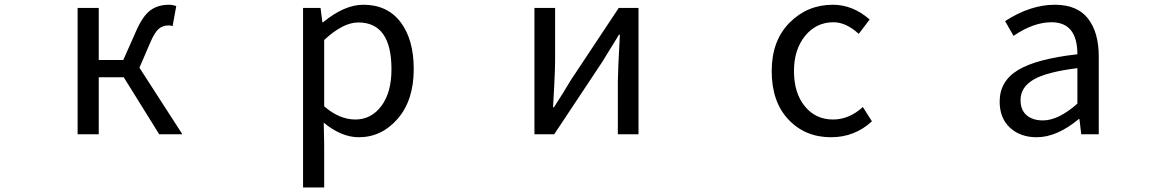

<svg xmlns="http://www.w3.org/2000/svg" viewBox="-20 -577 5040 825"><path d="M579.1 -286.1 763.7 0H664.1L511.7 -245.1H404.3V0H313.5V-543H404.3V-319.3H509.8L563.5 -440.4Q592.8 -507.8 625.5 -532.2Q658.2 -556.6 706.1 -556.6Q721.7 -556.6 737.3 -550.8L721.7 -464.8Q712.9 -467.8 704.1 -467.8Q679.7 -467.8 662.1 -453.1Q644.5 -438.5 625 -392.6Z M1282.2 228.5V-543H1357.4L1365.2 -481.4H1368.2Q1460 -556.6 1541 -556.6Q1644.5 -556.6 1701.2 -481.9Q1757.8 -407.2 1757.8 -280.3Q1757.8 -146.5 1689 -66.9Q1620.1 12.7 1521.5 12.7Q1447.3 12.7 1371.1 -49.8L1373 44.9V228.5ZM1662.1 -279.3Q1662.1 -480.5 1519.5 -480.5Q1454.1 -480.5 1373 -405.3V-120.1Q1438.5 -63.5 1506.8 -63.5Q1575.2 -63.5 1618.7 -121.6Q1662.1 -179.7 1662.1 -279.3Z M2276.4 0V-543H2365.2V-316.4Q2365.2 -283.2 2361.3 -205.6Q2357.4 -127.9 2356.4 -116.2H2360.4Q2403.3 -182.6 2432.6 -232.4L2638.7 -543H2723.6V0H2634.8V-226.6Q2634.8 -267.6 2643.6 -427.7H2639.6Q2587.9 -344.7 2567.4 -310.5L2361.3 0Z M3550.8 12.7Q3439.5 12.7 3367.7 -63.5Q3295.9 -139.6 3295.9 -271.5Q3295.9 -402.3 3372.6 -479.5Q3449.2 -556.6 3558.6 -556.6Q3644.5 -556.6 3716.8 -493.2L3669.9 -431.6Q3615.2 -481.4 3561.5 -481.4Q3487.3 -481.4 3439.5 -422.9Q3391.6 -364.3 3391.6 -271.5Q3391.6 -177.7 3438 -120.6Q3484.4 -63.5 3559.6 -63.5Q3628.9 -63.5 3687.5 -117.2L3726.6 -55.7Q3652.3 12.7 3550.8 12.7Z M4434.6 12.7Q4364.3 12.7 4319.8 -28.3Q4275.4 -69.3 4275.4 -140.6Q4275.4 -228.5 4355 -276.4Q4434.6 -324.2 4609.4 -343.8Q4609.4 -481.4 4498 -481.4Q4420.9 -481.4 4335 -422.9L4298.8 -486.3Q4407.2 -556.6 4512.7 -556.6Q4608.4 -556.6 4654.8 -497.6Q4701.2 -438.5 4701.2 -334V0H4626L4618.2 -65.4H4615.2Q4521.5 12.7 4434.6 12.7ZM4460.9 -59.6Q4528.3 -59.6 4609.4 -131.8V-284.2Q4476.6 -267.6 4420.9 -234.9Q4365.2 -202.1 4365.2 -147.5Q4365.2 -103.5 4391.6 -81.5Q4418 -59.6 4460.9 -59.6Z"/></svg>

Font: Gen Shin Gothic Monospace Regular
Style: Regular
Weight: 400
Designer: [Source Han Sans]
Ryoko NISHIZUKA  (kana & ideographs); Paul D. Hunt (Latin, Greek & Cyrillic); Wenlong ZHANG  (bopomofo
Version: Version 1.002.20150607